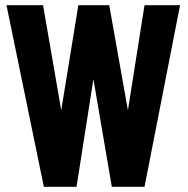

<svg xmlns="http://www.w3.org/2000/svg" viewBox="-20 -720 723 740"><path d="M149 0H275L340 -415L411 0H537L674 -700H537L473 -295L401 -700H282L216 -295L146 -700H5Z"/></svg>

Font: Vanilla Cream ExtraBold
Style: Regular
Weight: 800
Designer: Jeremy Tribby, Jinavaṁso
Foundry: Tribby Type
Version: Version 1.422;Glyphs 3.1.2 (3151)